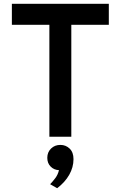

<svg xmlns="http://www.w3.org/2000/svg" viewBox="-20 -720 636 1011"><path d="M240 0V-589.5H42.5V-700H553V-589.5H355.5V0ZM281 271 244 250Q258 235.5 271.5 217.5Q285 199.5 290.5 176Q264.5 175 246.8 157.2Q229 139.5 229 111Q229 81.5 248.8 62.2Q268.5 43 298 43Q326.5 43 346.8 62.5Q367 82 367 118Q367 161 344.5 200.5Q322 240 281 271Z"/></svg>

Font: Overpass SemiBold
Style: Regular
Weight: 600
Designer: Delve Withrington, Dave Bailey, Thomas Jockin
Foundry: Delve Fonts LLC
Version: Version 4.000